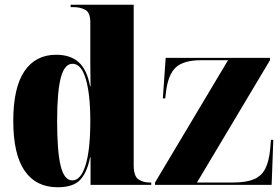

<svg xmlns="http://www.w3.org/2000/svg" viewBox="-20 -780 1183 810"><path d="M223 10Q132 10 84 -59.5Q36 -129 36 -270Q36 -410 83 -479.5Q130 -549 217 -549Q277 -549 312 -517.5Q347 -486 360 -416H362Q361 -470 361 -517Q361 -564 361 -595V-686Q361 -727 340 -738.5Q319 -750 289 -750H278V-760H544V-83Q544 -37 564 -23.5Q584 -10 611 -10H618V0H362V-116H360Q347 -51 317.5 -20.5Q288 10 223 10ZM285 -19Q321 -19 341 -83.5Q361 -148 361 -269Q361 -382 342 -446.5Q323 -511 286 -511Q252 -511 236.5 -452Q221 -393 221 -270Q221 -141 236 -80Q251 -19 285 -19ZM634 0V-10L942 -526H829Q755 -526 722 -496Q689 -466 680 -390L677 -365H667L679 -536H1119V-526L811 -10H963Q1018 -10 1050.5 -23.5Q1083 -37 1099 -68Q1115 -99 1120 -153L1123 -190H1133L1126 0Z"/></svg>

Font: Noto Serif Display SemiCondensed Black
Style: Regular
Weight: 900
Width: 4
Designer: Monotype Design Team
Foundry: Monotype Imaging Inc.
Version: Version 2.009